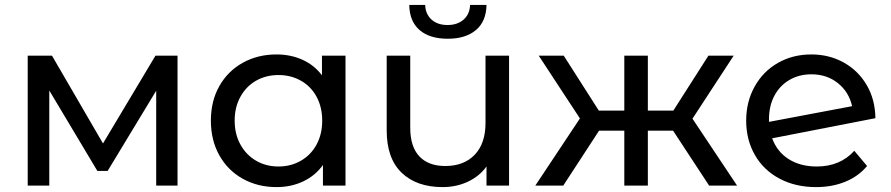

<svg xmlns="http://www.w3.org/2000/svg" viewBox="-20 -757 3633 783"><path d="M704 -530V0H617V-387L419 -60H377L181 -388V0H93V-530H192L400 -172L614 -530Z M1389 -530V0H1297V-84Q1265 -40 1216 -17Q1167 6 1108 6Q1031 6 970 -28Q909 -62 874.5 -123.5Q840 -185 840 -265Q840 -345 874.5 -406Q909 -467 970 -501Q1031 -535 1108 -535Q1165 -535 1213 -513.5Q1261 -492 1293 -450V-530ZM1294 -265Q1294 -320 1271 -362.5Q1248 -405 1207 -428Q1166 -451 1116 -451Q1065 -451 1024.5 -428Q984 -405 960.5 -362.5Q937 -320 937 -265Q937 -210 960.5 -167.5Q984 -125 1024.5 -101.5Q1065 -78 1116 -78Q1166 -78 1207 -101.5Q1248 -125 1271 -167.5Q1294 -210 1294 -265Z M2056 -530V0H1964V-78Q1935 -38 1888 -16Q1841 6 1785 6Q1679 6 1618 -52.5Q1557 -111 1557 -225V-530H1653V-236Q1653 -159 1690 -119.5Q1727 -80 1796 -80Q1872 -80 1916 -126Q1960 -172 1960 -256V-530ZM1649 -737H1714Q1715 -700 1739.5 -677.5Q1764 -655 1805 -655Q1846 -655 1871 -677.5Q1896 -700 1897 -737H1964Q1963 -670 1921 -634.5Q1879 -599 1806 -599Q1732 -599 1691 -634.5Q1650 -670 1649 -737Z M2725 -224H2622V0H2526V-224H2423L2277 0H2163L2345 -274L2177 -530H2279L2422 -306H2526V-530H2622V-306H2726L2869 -530H2972L2804 -273L2986 0H2872Z M3464 -142 3516 -80Q3481 -38 3427.5 -16Q3374 6 3308 6Q3224 6 3159 -28.5Q3094 -63 3058.5 -125Q3023 -187 3023 -265Q3023 -342 3057.5 -404Q3092 -466 3152.5 -500.5Q3213 -535 3289 -535Q3361 -535 3420 -502.5Q3479 -470 3514 -411Q3549 -352 3550 -275L3129 -193Q3149 -138 3196.5 -108Q3244 -78 3311 -78Q3406 -78 3464 -142ZM3116 -270V-260L3455 -324Q3442 -382 3397 -418Q3352 -454 3289 -454Q3239 -454 3199.5 -431Q3160 -408 3138 -366.5Q3116 -325 3116 -270Z"/></svg>

Font: Montserrat Alternates Medium
Style: Regular
Weight: 500
Designer: Julieta Ulanovsky
Foundry: Julieta Ulanovsky
Version: Version 7.200